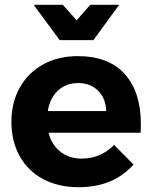

<svg xmlns="http://www.w3.org/2000/svg" viewBox="-20 -778 637 804"><path d="M180.2 -313H424.8Q422.9 -366.2 390.9 -398.2Q358.9 -430.2 307.6 -430.2Q256.3 -430.2 222.7 -398.7Q189 -367.2 180.2 -313ZM305.2 -543Q435.1 -543 502.4 -468Q569.8 -393.1 569.8 -258.8Q569.8 -234.9 568.8 -222.2H183.1Q196.3 -171.4 233.2 -142.6Q270 -113.8 321.8 -113.8Q400.9 -113.8 458 -170.9L539.1 -88.9Q454.6 5.9 309.1 5.9Q224.1 5.9 160.6 -28.1Q97.2 -62 62.5 -124Q27.8 -186 27.8 -267.6Q27.8 -349.1 63 -411.6Q98.1 -474.1 161.1 -508.5Q224.1 -543 305.2 -543ZM357.9 -757.8H479L371.1 -609.9H230L121.1 -757.8H243.2L300.8 -692.9Z"/></svg>

Font: Montserrat-SemiBold
Style: Regular
Weight: 600
Designer: Julieta Ulanovsky
Foundry: Julieta Ulanovsky
Version: Version 6.001